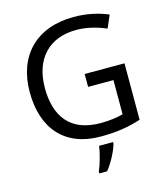

<svg xmlns="http://www.w3.org/2000/svg" viewBox="-134 -827 997 1150"><g transform="rotate(-15 364.0 -251.5)"><path d="M407 -377V-297H564V-85C528 -76 487 -68 424 -68C232 -68 155 -186 155 -357C155 -535 255 -645 426 -645C494 -645 559 -626 610 -604L644 -682C583 -708 511 -724 431 -724C197 -724 61 -580 61 -357C61 -131 181 10 403 10C503 10 577 -2 654 -27V-377ZM466 70V61H379C374 104 353 176 338 209V221H386C422 178 457 106 466 70Z"/></g></svg>

Font: Noto Sans Osage
Style: Regular
Weight: 400
Designer: Monotype Design Team
Foundry: Monotype Imaging Inc.
Version: Version 2.002